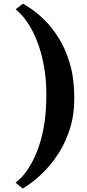

<svg xmlns="http://www.w3.org/2000/svg" viewBox="-20 -856 482 1066"><path d="M392.5 -310.5Q392.5 -218.5 369 -143.8Q345.5 -69 309.2 -11.2Q273 46.5 233 88Q193 129.5 158.8 155Q124.5 180.5 106.5 190.5L66 158Q82 147.5 103.2 124.2Q124.5 101 147 63.8Q169.5 26.5 189.2 -25.2Q209 -77 222 -145Q235 -213 237 -297Q239.5 -388.5 228.2 -462.8Q217 -537 197.5 -594.8Q178 -652.5 154.5 -694.8Q131 -737 107.8 -764Q84.5 -791 67 -804L107 -835.5Q123 -827.5 156.2 -804.8Q189.5 -782 229.8 -742.2Q270 -702.5 307.2 -642.8Q344.5 -583 368.5 -500.8Q392.5 -418.5 392.5 -310.5Z"/></svg>

Font: Merriweather 72pt Black
Style: Regular
Weight: 900
Version: Version 2.100